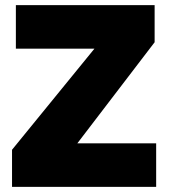

<svg xmlns="http://www.w3.org/2000/svg" viewBox="-20 -730 662 750"><path d="M27 -145 349 -540H42V-710H584V-565L282 -170H590V0H27Z"/></svg>

Font: Raleway Thin Black
Style: Regular
Weight: 900
Version: Version 4.026